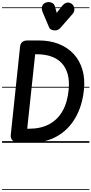

<svg xmlns="http://www.w3.org/2000/svg" viewBox="-25 -1401 897 1884"><path d="M155 0Q120 0 98.5 -22.2Q77 -44.5 80.5 -75.5L171.5 -940.5Q174.5 -972.5 192.8 -988.2Q211 -1004 246 -1004H355Q466 -1004 553.2 -969Q640.5 -934 699.2 -869.8Q758 -805.5 784 -716.2Q810 -627 798.5 -519Q781.5 -359 713.2 -242.5Q645 -126 533 -63Q421 0 272 0ZM242 -138H262.5Q373.5 -138 456 -181.2Q538.5 -224.5 588 -310.2Q637.5 -396 649 -524Q657 -611 638.5 -675.5Q620 -740 579 -783Q538 -826 476.8 -847.2Q415.5 -868.5 338 -868.5H320ZM155 0Q120 0 98.5 -22.2Q77 -44.5 80.5 -75.5L171.5 -940.5Q174.5 -972.5 192.8 -988.2Q211 -1004 246 -1004H355Q466 -1004 553.2 -969Q640.5 -934 699.2 -869.8Q758 -805.5 784 -716.2Q810 -627 798.5 -519Q781.5 -359 713.2 -242.5Q645 -126 533 -63Q421 0 272 0ZM242 -138H262.5Q373.5 -138 456 -181.2Q538.5 -224.5 588 -310.2Q637.5 -396 649 -524Q657 -611 638.5 -675.5Q620 -740 579 -783Q538 -826 476.8 -847.2Q415.5 -868.5 338 -868.5H320ZM514.5 -1102.5Q497.5 -1102.5 480.8 -1109Q464 -1115.5 455.5 -1135.5L394.5 -1279.5Q378 -1318.5 389.8 -1343.8Q401.5 -1369 428.5 -1377Q455.5 -1385.5 481.8 -1374.5Q508 -1363.5 514.5 -1337L531.5 -1274.5L582 -1339.5Q608 -1372.5 635 -1375.5Q662 -1378.5 683.5 -1359.5Q704.5 -1340 705 -1312.5Q705.5 -1285 687 -1264L567 -1126.5Q556 -1114 542.2 -1108.2Q528.5 -1102.5 514.5 -1102.5ZM-5 455H852V463H-5ZM-5 -16H852V0H-5ZM-5 -549H852V-541H-5ZM-5 -1329H852V-1321H-5Z"/></svg>

Font: Edu SA Dotted Guide
Style: Regular
Weight: 400
Designer: Tina and Corey Anderson, Eben Sorkin, Mirko Velimirovic
Foundry: Google for Education
Version: Version 2.000